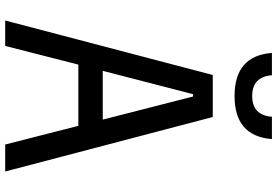

<svg xmlns="http://www.w3.org/2000/svg" viewBox="-184 -884 1068 740"><g transform="rotate(90 350.0 -514.0)"><path d="M59 0 269 -800H431L641 0H537L465 -282H229L157 0ZM343 -724 253 -376H441L352 -724ZM270 -1028Q276 -952 350 -952Q424 -952 430 -1028H516Q505 -884 350 -884Q195 -884 184 -1028Z"/></g></svg>

Font: Martian Mono Light
Style: Regular
Weight: 300
Monospace: yes
Designer: Roman Shamin
Foundry: Evil Martians
Version: Version 1.000; ttfautohint (v1.8.4.7-5d5b)